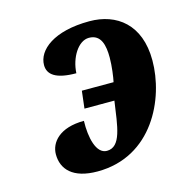

<svg xmlns="http://www.w3.org/2000/svg" viewBox="-87 -631 713 725"><g transform="rotate(-15 269.0 -268.0)"><path d="M208 10C422 10 516 -192 516 -342C516 -483 430 -546 324 -546C185 -546 116 -489 116 -430C116 -393 146 -369 226 -369C229 -429 264 -486 306 -486C354 -486 363 -441 363 -394C363 -360 357 -318 353 -300H229L221 -232H338C324 -135 318 -56 262 -56C220 -56 205 -123 207 -188C111 -188 72 -139 72 -93C72 -35 111 10 208 10Z"/></g></svg>

Font: Noto Serif ExtraCondensed Black
Style: Italic
Weight: 900
Width: 2
Italic angle: -12°
Designer: Monotype Design Team
Foundry: Monotype Imaging Inc.
Version: Version 2.014